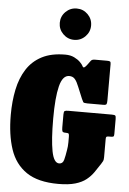

<svg xmlns="http://www.w3.org/2000/svg" viewBox="-67 -1104 790 1172"><g transform="rotate(5 327.5 -518.0)"><path d="M358.5 -430H624.5Q641.5 -430 645.8 -425.8Q650 -421.5 650 -404V-313Q650 -300.5 645.8 -297.8Q641.5 -295 628.5 -295H618.5Q607 -295 603.5 -292.2Q600 -289.5 600 -278V-167Q600 -150 596.2 -142.8Q592.5 -135.5 586 -125.5Q568 -97.5 550 -71.5Q532 -45.5 506 -24.8Q480 -4 439 8Q398 20 335 20Q211 20 140 -28.2Q69 -76.5 39.5 -165Q10 -253.5 10 -375Q10 -458.5 25 -530.5Q40 -602.5 74.5 -656.2Q109 -710 166.8 -740Q224.5 -770 310 -770Q341.5 -770 364.5 -758.8Q387.5 -747.5 401.2 -733.8Q415 -720 418.5 -712.5Q424.5 -699.5 430.8 -702.2Q437 -705 446.5 -717L468 -746Q475 -755 491.5 -755H566.5Q579.5 -755 584.8 -752.2Q590 -749.5 590 -737V-514.5Q590 -498 587 -491.5Q584 -485 567.5 -485H469.5Q448 -485 444.2 -490.5Q440.5 -496 434.5 -510Q416 -553 404.5 -582.5Q393 -612 380.2 -627Q367.5 -642 345 -642Q304.5 -642 287.2 -573Q270 -504 270 -375Q270 -246 283.5 -175.5Q297 -105 330 -105Q352 -105 358.8 -130Q365.5 -155 371 -192Q372.5 -203.5 373.8 -212.2Q375 -221 375 -237V-272Q375 -286.5 372 -290.8Q369 -295 354.5 -295H352.5Q335.5 -295 332.8 -302.8Q330 -310.5 330 -326V-405Q330 -423 335.8 -426.5Q341.5 -430 358.5 -430ZM355 -864.5Q315.5 -864.5 287.2 -892.8Q259 -921 259 -960.5Q259 -1000.5 287.2 -1028.5Q315.5 -1056.5 355 -1056.5Q395 -1056.5 423 -1028.5Q451 -1000.5 451 -960.5Q451 -921 423 -892.8Q395 -864.5 355 -864.5Z"/></g></svg>

Font: Besley* Condensed Fatface
Style: Regular
Weight: 900
Width: 3
Designer: Owen Earl
Foundry: indestructible type*
Version: Version 3.000; ttfautohint (v1.8.3)